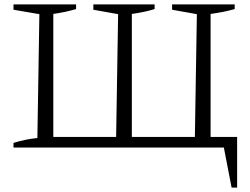

<svg xmlns="http://www.w3.org/2000/svg" viewBox="-20 -667 1132 868"><path d="M932 -48H1052V181H1027L992 0H41V-21Q96 -38 149 -43L158 -603L41 -623V-647H324V-626Q300 -619 274.5 -613.5Q249 -608 221 -604V-48H505L514 -603L402 -623V-647H679V-626Q656 -619 630.5 -613.5Q605 -608 576 -604V-48H861L870 -603L758 -623V-647H1041V-626Q1016 -619 989 -613.5Q962 -608 932 -604Z"/></svg>

Font: Piazzolla SC Light
Style: Regular
Weight: 300
Designer: Juan Pablo del Peral
Foundry: Huerta Tipografica
Version: Version 1.330